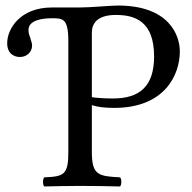

<svg xmlns="http://www.w3.org/2000/svg" viewBox="-20 -672 694 694"><path d="M168 -645C53 -645 6 -568 6 -516C6 -477 32 -466 52 -466C76 -466 96 -483 96 -508C96 -517 91 -527 89 -537C85 -547 83 -553 83 -564C83 -598 130 -606 167 -606C207 -606 227 -606 227 -523V-122C227 -39 210 -34 140 -31C134 -25 134 -4 140 2C189 1 219 0 270 0C326 0 364 1 414 2C420 -4 420 -25 414 -31C336 -35 312 -39 312 -122V-292C334 -285 358 -282 393 -282C575 -282 630 -401 630 -486C630 -545 591 -652 406 -652C380 -652 309 -645 269 -645ZM312 -554C312 -583 327 -618 399 -618C468 -618 537 -595 537 -468C537 -360 485 -316 388 -316C363 -316 323 -318 312 -321Z"/></svg>

Font: Libertinus Math
Style: Regular
Weight: 400
Designer: Philipp H. Poll, Khaled Hosny
Foundry: Caleb Maclennan
Version: Version 7.050;RELEASE